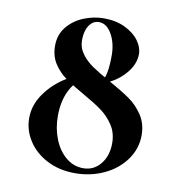

<svg xmlns="http://www.w3.org/2000/svg" viewBox="-73 -677 717 758"><g transform="rotate(10 285.5 -298.0)"><path d="M339 -470Q339 -519 318.5 -555Q298 -591 267 -591Q243 -591 228 -568.5Q213 -546 213 -510Q213 -479 231 -454.5Q249 -430 275.5 -412Q302 -394 347 -369Q401 -339 433 -316.5Q465 -294 487.5 -260Q510 -226 510 -180Q510 -126 478 -81.5Q446 -37 392.5 -12Q339 13 276 13Q213 13 164 -12.5Q115 -38 88 -80Q61 -122 61 -170Q61 -220 90 -263.5Q119 -307 164 -338Q209 -369 258 -384L264 -375Q171 -321 171 -198Q171 -148 188 -105.5Q205 -63 235.5 -37.5Q266 -12 305 -12Q347 -12 374 -45Q401 -78 401 -129Q401 -170 381 -200.5Q361 -231 332.5 -252Q304 -273 256 -300Q208 -327 179.5 -347.5Q151 -368 131.5 -398Q112 -428 112 -469Q112 -514 138 -545.5Q164 -577 203.5 -593Q243 -609 284 -609Q332 -609 368.5 -591.5Q405 -574 424.5 -547.5Q444 -521 444 -494Q444 -451 409 -412Q374 -373 325 -357L319 -363Q339 -389 339 -470Z"/></g></svg>

Font: Cormorant SC
Style: Bold
Weight: 700
Designer: Christian Thalmann (Catharsis Fonts)
Foundry: Catharsis Fonts
Version: Version 4.000